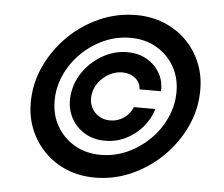

<svg xmlns="http://www.w3.org/2000/svg" viewBox="-53 -799 1016 870"><g transform="rotate(5 455.5 -364.0)"><path d="M269 -363.3Q278.3 -419.9 313.5 -466.3Q348.6 -512.7 399.7 -540.3Q450.7 -567.9 506.8 -567.9Q556.6 -567.9 594.7 -546.4Q632.8 -524.9 654.3 -488.3Q675.8 -451.7 673.8 -404.8H576.2Q575.2 -435.5 551 -455.1Q526.9 -474.6 492.2 -474.6Q461.4 -474.6 433.6 -459.7Q405.8 -444.8 386.5 -419.7Q367.2 -394.5 362.3 -363.8Q357.4 -333 368.2 -308.1Q378.9 -283.2 401.9 -268.1Q424.8 -252.9 455.1 -252.9Q490.2 -252.9 518.1 -272.5Q545.9 -292 557.6 -322.3H655.3Q641.6 -275.9 609.6 -238.8Q577.6 -201.7 533.9 -180.4Q490.2 -159.2 440.4 -159.2Q384.3 -159.2 342 -186.8Q299.8 -214.4 279.8 -260.7Q259.8 -307.1 269 -363.3ZM408.7 11.2Q339.4 11.2 281.2 -12.7Q223.1 -36.6 180.4 -79.3Q137.7 -122.1 114 -179.2Q90.3 -236.3 90.3 -302.2Q90.3 -388.7 126.2 -467Q162.1 -545.4 223.9 -606.7Q285.6 -668 365.2 -703.4Q444.8 -738.8 532.7 -738.8Q602.5 -738.8 661.1 -714.6Q719.7 -690.4 762.2 -647.5Q804.7 -604.5 828.1 -546.9Q851.6 -489.3 850.6 -421.9Q850.1 -336.4 813.7 -258.5Q777.3 -180.7 715.6 -119.9Q653.8 -59.1 574.7 -23.9Q495.6 11.2 408.7 11.2ZM425.8 -93.8Q488.8 -93.8 545.7 -119.1Q602.5 -144.5 647.2 -188.2Q691.9 -231.9 717.8 -288.3Q743.7 -344.7 744.1 -406.2Q744.6 -470.7 715.3 -522.2Q686 -573.7 634.3 -603.8Q582.5 -633.8 515.6 -633.8Q452.1 -633.8 395 -608.2Q337.9 -582.5 293.2 -538.6Q248.5 -494.6 222.9 -438Q197.3 -381.3 197.3 -319.8Q197.3 -255.9 226.8 -204.6Q256.3 -153.3 308.1 -123.5Q359.9 -93.8 425.8 -93.8Z"/></g></svg>

Font: Inter 17pt SemiBold
Style: Italic
Weight: 600
Italic angle: -9.3988°
Version: Version 4.001;git-66647c0bb